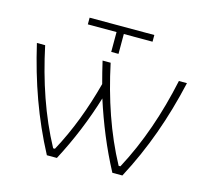

<svg xmlns="http://www.w3.org/2000/svg" viewBox="-102 -825 1020 943"><g transform="rotate(15 408.0 -353.5)"><path d="M387 -572H424V-673H570V-707H241V-673H387ZM786 -520H745C708 -346 653 -185 576 -41H567C489 -185 435 -346 398 -520H357C366 -482 375 -444 385 -408C350 -276 304 -153 243 -41H234C156 -185 102 -346 65 -520H23C67 -331 126 -164 213 0H264C322 -110 368 -222 404 -340C442 -222 487 -111 546 0H597C684 -164 743 -331 786 -520Z"/></g></svg>

Font: Fixel Display ExtraLight
Style: Regular
Weight: 200
Designer: AlfaBravo + MacPaw
Foundry: Kyrylo Tkachov, Marchela Mozhyna, Serhii Makarenko, Maria Weinstein, Zakhar Kryvoshyya
Version: Version 1.211